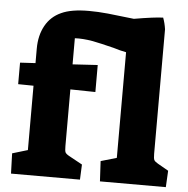

<svg xmlns="http://www.w3.org/2000/svg" viewBox="-54 -819 852 871"><g transform="rotate(5 372.5 -383.0)"><path d="M25 -92 95 -113V-406L25 -407V-505L95 -509V-575Q95 -635 119.5 -679.5Q144 -724 191 -745Q236 -766 316 -766Q357 -766 402.5 -761.5Q448 -757 522 -748Q615 -764 654 -765Q663 -741 667 -713V-146Q667 -125 670.5 -118Q674 -111 688 -103L737 -75L733 0H433L428 -92L500 -113V-594Q473 -599 441 -609Q381 -624 345 -631Q299 -639 263 -637V-518L377 -525V-402L263 -404V-146Q263 -125 266 -118Q269 -111 283 -103L345 -69L342 0H28Z"/></g></svg>

Font: Suez One
Style: Regular
Weight: 400
Designer: Michal Sahar
Foundry: Hagilda
Version: Version 1.001